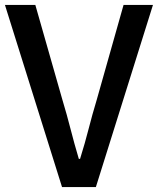

<svg xmlns="http://www.w3.org/2000/svg" viewBox="-22 -757 639 777"><path d="M229 0 -2 -737H121L230 -355Q249 -292 263.5 -235Q278 -178 297 -114H302Q322 -178 336.5 -235Q351 -292 370 -355L478 -737H597L366 0Z"/></svg>

Font: Noto Sans SC Thin Medium
Style: Regular
Weight: 500
Version: Version 2.004-H2;hotconv 1.0.118;makeotfexe 2.5.65603